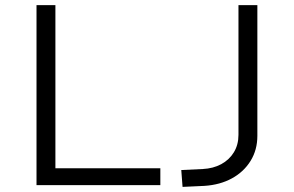

<svg xmlns="http://www.w3.org/2000/svg" viewBox="-20 -725 1151 752"><path d="M123 0V-705H197V-66H608V0ZM695 7 690 -59 774 -63Q815 -65 846.5 -82Q878 -99 896 -128.5Q914 -158 914 -197V-705H988V-193Q988 -138 961.5 -95Q935 -52 888.5 -26.5Q842 -1 781 3Z"/></svg>

Font: Nunito Sans 7pt SemiExpanded Light
Style: Regular
Weight: 300
Width: 6
Designer: Vernon Adams
Foundry: Vernon Adams
Version: Version 3.101;gftools[0.9.27]